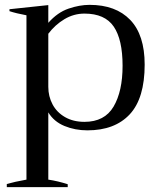

<svg xmlns="http://www.w3.org/2000/svg" viewBox="-20 -527 642 791"><path d="M8 231Q39 222 89 213V-464Q46 -472 19 -481V-489L179 -506V-433Q217 -476 262.5 -491.5Q308 -507 349 -507Q457 -507 516.5 -445Q576 -383 576 -261Q576 -122 514.5 -56Q453 10 340 10Q289 10 245.5 -8Q202 -26 179 -64V213Q219 219 259 232V244H8ZM485 -256Q485 -364 448.5 -417.5Q412 -471 328 -471Q284 -471 245.5 -448Q207 -425 179 -388V-169Q179 -130 196.5 -97Q214 -64 248 -44.5Q282 -25 328 -25Q411 -25 448 -88Q485 -151 485 -256Z"/></svg>

Font: Trirong
Style: Regular
Weight: 400
Designer: Katatrad Team
Foundry: CadsonDemak
Version: Version 1.001